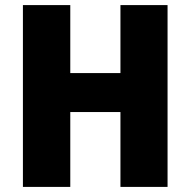

<svg xmlns="http://www.w3.org/2000/svg" viewBox="-20 -734 748 754"><path d="M638 0V-714H453V-447H256V-714H70V0H256V-294H453V0Z"/></svg>

Font: Noto Sans Thai SemCond Blk
Style: Regular
Weight: 900
Width: 4
Designer: Monotype Design Team
Foundry: Monotype Imaging Inc.
Version: Version 2.002